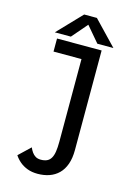

<svg xmlns="http://www.w3.org/2000/svg" viewBox="-129 -926 708 1003"><g transform="rotate(15 225.0 -424.5)"><path d="M334.3 -700V-161.6Q334.3 -117.1 322.8 -84.9Q311.3 -52.6 290.2 -31.8Q269.1 -11 240.3 -1Q211.6 9 177.4 9Q146.1 9 121.9 -0.2Q97.7 -9.4 80 -24.5Q62.3 -39.6 50.7 -57.6L112.9 -116.7Q118.7 -103.1 126.6 -91.8Q134.6 -80.4 146.1 -73.5Q157.6 -66.6 174.5 -66.6Q194.8 -66.6 208.1 -73.1Q221.5 -79.5 229.5 -93.4Q237.6 -107.2 240.9 -129.2Q244.3 -151.1 244.3 -182V-629.4H93.1V-700ZM390.4 -728.3H303.6L232.5 -812L160.4 -728.3H73.6L197.6 -857.9H266.4Z"/></g></svg>

Font: League Mono Thin Condensed
Style: Regular
Weight: 100
Width: 1
Designer: Tyler Finck
Foundry: The League of Moveable Type / Tyler Finck
Version: Version 2.300;RELEASE